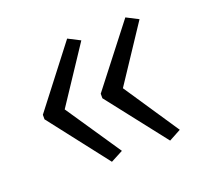

<svg xmlns="http://www.w3.org/2000/svg" viewBox="-78 -550 589 558"><g transform="rotate(-20 217.0 -271.5)"><path d="M38 -278 180 -462 217 -443 103 -271 218 -101 180 -81 38 -264ZM217 -278 360 -462 397 -443 283 -271 397 -101 360 -81 217 -264Z"/></g></svg>

Font: Noto Sans Khmer ExtraCondensed Light
Style: Regular
Weight: 300
Width: 2
Designer: Danh Hong and the Monotype Design Team
Foundry: Monotype Imaging Inc.
Version: Version 2.004; ttfautohint (v1.8.4.7-5d5b)